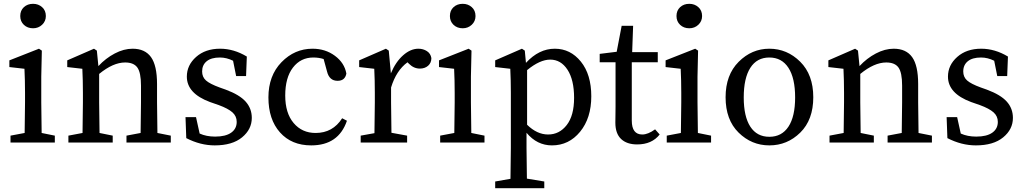

<svg xmlns="http://www.w3.org/2000/svg" viewBox="-20 -746 5362 1005"><path d="M153 -598Q124 -598 105 -616Q86 -634 86 -662Q86 -691 105 -708.5Q124 -726 153 -726Q181 -726 200.5 -708.5Q220 -691 220 -662Q220 -635 200.5 -616.5Q181 -598 153 -598ZM198 -50 267 -36V0H35V-36L109 -50Q111 -150 111 -210V-260Q111 -326 108 -386L29 -395V-430L184 -491L199 -481L196 -345V-210Q196 -150 198 -50Z M804 -50 874 -36V0H642V-36L716 -50Q718 -148 718 -210V-298Q718 -366 699 -392.5Q680 -419 635 -419Q572 -419 499 -359V-210Q499 -150 501 -50L570 -36V0H338V-36L412 -50Q414 -150 414 -210V-261Q414 -326 411 -386L332 -395V-430L472 -491L487 -481L495 -400Q533 -441 580.5 -466Q628 -491 674 -491Q739 -491 770.5 -447Q802 -403 802 -306V-210Q802 -150 804 -50Z M1130 -288 1161 -277Q1234 -250 1266 -214Q1298 -178 1298 -129Q1298 -69 1247 -27Q1196 15 1104 15Q1029 15 955 -23L951 -133H1006L1025 -47Q1060 -31 1106 -31Q1161 -31 1190 -51.5Q1219 -72 1219 -108Q1219 -138 1196.5 -158Q1174 -178 1125 -196L1079 -212Q958 -257 958 -345Q958 -405 1006.5 -448Q1055 -491 1132 -491Q1204 -491 1272 -450L1268 -348H1216L1200 -428Q1166 -445 1131 -445Q1086 -445 1062 -425.5Q1038 -406 1038 -372Q1038 -343 1058 -325Q1078 -307 1130 -288Z M1771 -127 1796 -114Q1752 15 1609 15Q1506 15 1445.5 -53Q1385 -121 1385 -236Q1385 -350 1453.5 -420.5Q1522 -491 1616 -491Q1683 -491 1733 -454Q1783 -417 1793 -361Q1786 -323 1747 -323Q1704 -323 1692 -371L1674 -437Q1649 -445 1620 -445Q1554 -445 1513.5 -392.5Q1473 -340 1473 -246Q1473 -154 1517 -102Q1561 -50 1632 -50Q1722 -50 1771 -127Z M2015 -481 2026 -362Q2051 -422 2090 -456.5Q2129 -491 2170 -491Q2195 -491 2214.5 -478.5Q2234 -466 2238 -442Q2238 -417 2221 -402Q2204 -387 2178 -387Q2146 -387 2121 -412L2113 -420Q2054 -377 2027 -288V-210Q2027 -151 2029 -51L2111 -36V0H1868V-36L1940 -49Q1942 -149 1942 -210V-261Q1942 -326 1939 -386L1860 -395V-430L2000 -491Z M2402 -598Q2373 -598 2354 -616Q2335 -634 2335 -662Q2335 -691 2354 -708.5Q2373 -726 2402 -726Q2430 -726 2449.5 -708.5Q2469 -691 2469 -662Q2469 -635 2449.5 -616.5Q2430 -598 2402 -598ZM2447 -50 2516 -36V0H2284V-36L2358 -50Q2360 -150 2360 -210V-260Q2360 -326 2357 -386L2278 -395V-430L2433 -491L2448 -481L2445 -345V-210Q2445 -150 2447 -50Z M2739 -379V-93Q2791 -42 2849 -42Q2908 -42 2946.5 -91.5Q2985 -141 2985 -234Q2985 -328 2950.5 -381Q2916 -434 2860 -434Q2806 -434 2739 -379ZM2727 -481 2733 -417Q2801 -491 2884 -491Q2966 -491 3020.5 -423.5Q3075 -356 3075 -242Q3075 -128 3016.5 -56.5Q2958 15 2869 15Q2791 15 2736 -51V28Q2736 81 2738 189L2829 204V239H2572V204L2652 190Q2654 80 2654 28V-261Q2654 -326 2651 -386L2572 -395V-430L2712 -491Z M3409 -69 3433 -42Q3392 10 3315 10Q3261 10 3231 -18.5Q3201 -47 3201 -104Q3201 -115 3201.5 -141.5Q3202 -168 3202 -189V-420H3119V-464L3208 -475L3234 -611H3294L3289 -473H3423V-420H3287V-115Q3287 -42 3342 -42Q3372 -42 3409 -69Z M3588 -598Q3559 -598 3540 -616Q3521 -634 3521 -662Q3521 -691 3540 -708.5Q3559 -726 3588 -726Q3616 -726 3635.5 -708.5Q3655 -691 3655 -662Q3655 -635 3635.5 -616.5Q3616 -598 3588 -598ZM3633 -50 3702 -36V0H3470V-36L3544 -50Q3546 -150 3546 -210V-260Q3546 -326 3543 -386L3464 -395V-430L3619 -491L3634 -481L3631 -345V-210Q3631 -150 3633 -50Z M3873 -236Q3873 -136 3907.5 -83Q3942 -30 4007 -30Q4072 -30 4107 -83Q4142 -136 4142 -236Q4142 -337 4107 -391Q4072 -445 4007 -445Q3942 -445 3907.5 -391Q3873 -337 3873 -236ZM4007 -491Q4100 -491 4168.5 -423Q4237 -355 4237 -237Q4237 -119 4169 -52Q4101 15 4007 15Q3914 15 3846 -52Q3778 -119 3778 -237Q3778 -354 3846.5 -422.5Q3915 -491 4007 -491Z M4788 -50 4858 -36V0H4626V-36L4700 -50Q4702 -148 4702 -210V-298Q4702 -366 4683 -392.5Q4664 -419 4619 -419Q4556 -419 4483 -359V-210Q4483 -150 4485 -50L4554 -36V0H4322V-36L4396 -50Q4398 -150 4398 -210V-261Q4398 -326 4395 -386L4316 -395V-430L4456 -491L4471 -481L4479 -400Q4517 -441 4564.5 -466Q4612 -491 4658 -491Q4723 -491 4754.5 -447Q4786 -403 4786 -306V-210Q4786 -150 4788 -50Z M5114 -288 5145 -277Q5218 -250 5250 -214Q5282 -178 5282 -129Q5282 -69 5231 -27Q5180 15 5088 15Q5013 15 4939 -23L4935 -133H4990L5009 -47Q5044 -31 5090 -31Q5145 -31 5174 -51.5Q5203 -72 5203 -108Q5203 -138 5180.5 -158Q5158 -178 5109 -196L5063 -212Q4942 -257 4942 -345Q4942 -405 4990.5 -448Q5039 -491 5116 -491Q5188 -491 5256 -450L5252 -348H5200L5184 -428Q5150 -445 5115 -445Q5070 -445 5046 -425.5Q5022 -406 5022 -372Q5022 -343 5042 -325Q5062 -307 5114 -288Z"/></svg>

Font: TypoPRO Source Serif Pro
Style: Regular
Weight: 400
Designer: Frank Grießhammer
Foundry: Adobe Systems Incorporated
Version: Version 1.017;PS 1.0;hotconv 1.0.79;makeotf.lib2.5.61930